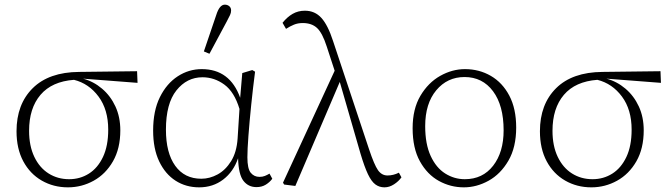

<svg xmlns="http://www.w3.org/2000/svg" viewBox="-20 -792 2876 825"><path d="M272 13Q210 13 159.5 -16Q109 -45 80 -99Q51 -153 51 -228Q51 -344 120.5 -413Q190 -482 320 -483L569 -486L571 -436L337 -454Q382 -442 418.5 -411Q455 -380 476 -334.5Q497 -289 497 -232Q497 -154 465.5 -99Q434 -44 382.5 -15.5Q331 13 272 13ZM105 -230Q105 -165 127.5 -118Q150 -71 189 -46.5Q228 -22 277 -22Q324 -22 362 -46Q400 -70 422.5 -117.5Q445 -165 445 -235Q445 -321 403.5 -377Q362 -433 298 -449Q203 -442 154 -384.5Q105 -327 105 -230Z M693 -235Q693 -135 733 -79.5Q773 -24 845 -24Q881 -24 915 -42.5Q949 -61 973 -99.5Q997 -138 1001 -197L1009 -324Q987 -397 944 -428.5Q901 -460 850 -460Q783 -460 738 -403.5Q693 -347 693 -235ZM836 13Q779 13 734.5 -15.5Q690 -44 664 -98.5Q638 -153 638 -231Q638 -316 667 -374.5Q696 -433 743.5 -464Q791 -495 847 -495Q968 -495 1012 -372L1021 -478L1064 -491L1076 -484Q1067 -415 1059.5 -342Q1052 -269 1047.5 -209Q1043 -149 1043 -116Q1043 -67 1057.5 -49.5Q1072 -32 1095 -32Q1108 -32 1118 -36Q1128 -40 1138 -46L1150 -24Q1139 -9 1122 1.5Q1105 12 1082 12Q1047 12 1026 -15Q1005 -42 1003 -112Q983 -54 939 -20.5Q895 13 836 13ZM856 -571 909 -727Q923 -772 946 -772Q957 -772 965 -765.5Q973 -759 973 -747Q973 -737 968.5 -727.5Q964 -718 954 -699L880 -561Z M1632 13Q1610 13 1593 0.5Q1576 -12 1561 -43.5Q1546 -75 1529 -132L1440 -440L1249 7L1201 1L1196 -7L1418 -488L1384 -592Q1365 -651 1342 -672Q1319 -693 1281 -693Q1260 -693 1243 -686Q1226 -679 1209 -668L1194 -694Q1214 -719 1237.5 -732.5Q1261 -746 1290 -746Q1333 -746 1361 -715Q1389 -684 1411 -616L1566 -150Q1588 -84 1604 -61Q1620 -38 1645 -38Q1670 -38 1694 -50L1705 -30Q1693 -13 1673 0Q1653 13 1632 13Z M1973 13Q1916 13 1866 -14.5Q1816 -42 1784.5 -98.5Q1753 -155 1753 -241Q1753 -324 1786.5 -380.5Q1820 -437 1871.5 -466Q1923 -495 1978 -495Q2039 -495 2089 -466Q2139 -437 2168.5 -381Q2198 -325 2198 -244Q2198 -159 2164.5 -101.5Q2131 -44 2079.5 -15.5Q2028 13 1973 13ZM1977 -22Q2054 -22 2099 -80Q2144 -138 2144 -232Q2144 -339 2098.5 -400Q2053 -461 1976 -461Q1902 -461 1854.5 -404Q1807 -347 1807 -250Q1807 -173 1830.5 -122Q1854 -71 1893 -46.5Q1932 -22 1977 -22Z M2521 13Q2459 13 2408.5 -16Q2358 -45 2329 -99Q2300 -153 2300 -228Q2300 -344 2369.5 -413Q2439 -482 2569 -483L2818 -486L2820 -436L2586 -454Q2631 -442 2667.5 -411Q2704 -380 2725 -334.5Q2746 -289 2746 -232Q2746 -154 2714.5 -99Q2683 -44 2631.5 -15.5Q2580 13 2521 13ZM2354 -230Q2354 -165 2376.5 -118Q2399 -71 2438 -46.5Q2477 -22 2526 -22Q2573 -22 2611 -46Q2649 -70 2671.5 -117.5Q2694 -165 2694 -235Q2694 -321 2652.5 -377Q2611 -433 2547 -449Q2452 -442 2403 -384.5Q2354 -327 2354 -230Z"/></svg>

Font: Source Serif 4 SmText Light
Style: Regular
Weight: 300
Designer: Frank Grießhammer
Foundry: Adobe
Version: Version 4.005;hotconv 1.1.0;makeotfexe 2.6.0